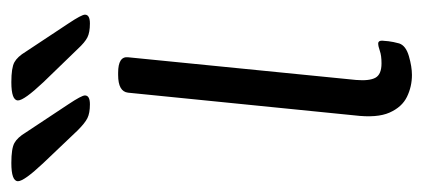

<svg xmlns="http://www.w3.org/2000/svg" viewBox="-258 -530 764 347"><g transform="rotate(-90 124.5 -356.0)"><path d="M163 6Q142 6 123.5 -3Q105 -12 95 -34.5Q85 -57 90 -98L131 -507Q133 -525 163 -525H167Q197 -525 195 -507L154 -95Q152 -71 158 -60Q164 -49 184 -49Q198 -49 206.5 -52Q215 -55 220 -55Q225 -55 225 -48Q225 -45 224 -36.5Q223 -28 220 -17Q216 -5 197 0.5Q178 6 163 6ZM256 -576Q240 -576 231 -580.5Q222 -585 210 -598L150 -660Q117 -695 117 -706Q117 -718 150 -718Q176 -718 186 -712.5Q196 -707 205 -692L256 -615Q272 -591 272 -585Q272 -576 256 -576ZM110 -576Q94 -576 85 -580.5Q76 -585 63 -598L4 -660Q-29 -695 -29 -706Q-29 -718 4 -718Q30 -718 40 -712.5Q50 -707 59 -692L110 -615Q126 -591 126 -585Q126 -576 110 -576Z"/></g></svg>

Font: Asap Semi Expanded Semi Expanded Light
Style: Italic
Weight: 300
Width: 6
Italic angle: -6°
Designer: Pablo Cosgaya
Foundry: Omnibus-Type
Version: Version 3.001; ttfautohint (v1.8.4.7-5d5b)